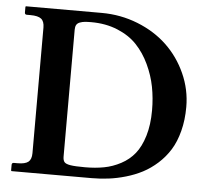

<svg xmlns="http://www.w3.org/2000/svg" viewBox="-48 -698 815 749"><g transform="rotate(5 359.0 -323.0)"><path d="M221.2 -74.7Q221.2 -59.6 227.1 -52.7Q232.9 -45.9 250.7 -43Q268.6 -40 308.1 -40Q348.6 -40 382.3 -46.4Q416 -52.7 447.8 -69.6Q479.5 -86.4 501.2 -113.3Q522.9 -140.1 536.1 -183.6Q549.3 -227.1 549.3 -284.2Q549.3 -331.5 540.8 -375.7Q532.2 -419.9 512.2 -462.4Q492.2 -504.9 462.4 -536.4Q432.6 -567.9 386.5 -586.9Q340.3 -606 283.2 -606Q267.6 -606 257.8 -605Q248 -604 238.8 -600.6Q229.5 -597.2 225.3 -590.1Q221.2 -583 221.2 -571.3ZM23.9 0 22 -2V-24.4Q22 -32.7 30.3 -32.7H44.4Q74.2 -32.7 86.7 -42.7Q99.1 -52.7 99.1 -76.7V-568.8Q99.1 -592.8 86.7 -602.8Q74.2 -612.8 44.4 -612.8H30.3Q22 -612.8 22 -621.1V-643.6L23.9 -645.5H320.3Q395 -645.5 462.2 -618.9Q529.3 -592.3 577.1 -546.9Q625 -501.5 653.1 -439.2Q681.2 -377 681.2 -308.6Q681.2 -257.3 669.9 -214.1Q658.7 -170.9 639.4 -139.9Q620.1 -108.9 592.8 -84.2Q565.4 -59.6 535.4 -43.9Q505.4 -28.3 470.9 -18.3Q436.5 -8.3 404.1 -4.2Q371.6 0 337.9 0Z"/></g></svg>

Font: LL2
Style: Bold
Weight: 700
Designer: Philipp H. Poll
Foundry: Philipp H. Poll
Version: Version 2.7.x